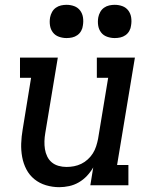

<svg xmlns="http://www.w3.org/2000/svg" viewBox="-20 -769 640 797"><path d="M226 8Q198 8 171 0Q144 -8 123 -25Q102 -42 89.5 -66Q77 -90 72 -117.5Q67 -145 68 -173.5Q69 -202 74 -231L109 -446H63V-530H220L168 -217Q165 -200 164.5 -183Q164 -166 166.5 -150Q169 -134 176 -119.5Q183 -105 195 -95Q207 -85 223 -80.5Q239 -76 256 -76Q272 -76 287.5 -79Q303 -82 317.5 -89Q332 -96 344.5 -107.5Q357 -119 365.5 -132.5Q374 -146 379 -161.5Q384 -177 387 -192L429 -446H382V-530H540L466 -84H513V0H355L367 -74Q356 -55 341 -39Q326 -23 307 -12Q288 -1 267 3.5Q246 8 226 8ZM456 -611Q440 -611 424.5 -616.5Q409 -622 399.5 -634.5Q390 -647 387.5 -663.5Q385 -680 388 -697Q390 -708 396 -719Q402 -730 412 -737Q422 -744 433.5 -746.5Q445 -749 456 -749Q473 -749 488 -743.5Q503 -738 512.5 -725.5Q522 -713 524.5 -696.5Q527 -680 524 -663Q523 -652 517 -641Q511 -630 501 -623Q491 -616 479.5 -613.5Q468 -611 456 -611ZM256 -611Q240 -611 224.5 -616.5Q209 -622 199.5 -634.5Q190 -647 187.5 -663.5Q185 -680 188 -697Q190 -708 196 -719Q202 -730 212 -737Q222 -744 233.5 -746.5Q245 -749 256 -749Q273 -749 288 -743.5Q303 -738 312.5 -725.5Q322 -713 324.5 -696.5Q327 -680 324 -663Q323 -652 317 -641Q311 -630 301 -623Q291 -616 279.5 -613.5Q268 -611 256 -611Z"/></svg>

Font: Iosevka Curly Slab MdExObl
Style: Regular
Weight: 500
Width: 7
Italic angle: -9°
Monospace: yes
Designer: Belleve Invis
Foundry: Belleve Invis
Version: Version 11.1.0; ttfautohint (v1.8.3)